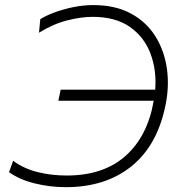

<svg xmlns="http://www.w3.org/2000/svg" viewBox="-20 -746 726 775"><path d="M246 9.5Q181 9.5 119.8 -5.8Q58.5 -21 16.5 -51L33 -97Q76.5 -65 132.5 -51.2Q188.5 -37.5 249 -37.5Q398 -37.5 487 -117Q576 -196.5 600.5 -339.5H215.5L225 -384H606.5Q612.5 -463.5 587.2 -530.2Q562 -597 504 -637.5Q446 -678 354 -678Q307 -678 250.5 -663.5Q194 -649 137.5 -614L142.5 -668.5Q164.5 -682.5 199.2 -695.5Q234 -708.5 275 -717Q316 -725.5 356.5 -725.5Q445.5 -725.5 508.2 -691.5Q571 -657.5 607.2 -599.5Q643.5 -541.5 653.8 -468.2Q664 -395 647 -316.5Q613.5 -156.5 509 -73.5Q404.5 9.5 246 9.5Z"/></svg>

Font: Commissioner ExtraLight
Style: Italic
Weight: 200
Italic angle: -12°
Designer: Kostas Bartsokas
Foundry: Kostas Bartsokas
Version: Version 1.000; ttfautohint (v1.8.3)